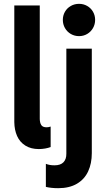

<svg xmlns="http://www.w3.org/2000/svg" viewBox="-20 -781 564 1016"><path d="M55.7 -134.8V-752H190.4V-151.4Q190.9 -130.9 198.5 -119.1Q206.1 -107.4 226.6 -107.4Q237.3 -107.4 248 -111.3V-2.9Q235.4 2 218.8 4.9Q202.1 7.8 185.5 7.8Q143.6 7.8 114.3 -10.5Q85 -28.8 70.6 -61Q56.2 -93.3 55.7 -134.8ZM222.7 208V85.9Q241.7 93.8 268.6 93.8Q300.3 93.8 315.9 77.6Q331.5 61.5 331.1 32.2V-523.4H465.8V29.3Q465.8 84 446.5 125.7Q427.2 167.5 387.2 191.2Q347.2 214.8 288.1 214.8Q251.5 214.8 222.7 208ZM312.5 -675.8Q312.5 -699.2 323.7 -718.8Q335 -738.3 354.7 -749.5Q374.5 -760.7 398.4 -760.7Q421.9 -760.7 441.4 -749.5Q460.9 -738.3 472.2 -718.8Q483.4 -699.2 483.4 -675.8Q483.4 -652.3 472.2 -632.6Q460.9 -612.8 441.4 -601.3Q421.9 -589.8 398.4 -589.8Q374.5 -589.8 354.7 -601.3Q335 -612.8 323.7 -632.6Q312.5 -652.3 312.5 -675.8Z"/></svg>

Font: Reddit Sans Vanilla
Style: Bold
Weight: 700
Designer: Stephen Hutchings
Foundry: Reddit
Version: Version 1.013